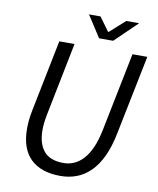

<svg xmlns="http://www.w3.org/2000/svg" viewBox="-90 -886 797 969"><g transform="rotate(10 308.0 -402.0)"><path d="M163 -656H241L166 -281Q157 -236 157 -202Q157 -131 189 -93Q221 -55 290 -55Q318 -55 343.5 -66Q369 -77 391 -101Q413 -125 429.5 -162.5Q446 -200 457 -254L538 -656H614L532 -251Q518 -180 494.5 -130Q471 -80 439 -48.5Q407 -17 368.5 -2.5Q330 12 286 12Q186 12 132.5 -40Q79 -92 79 -195Q79 -216 81.5 -239.5Q84 -263 89 -288ZM430 -706H358L287 -816H346L397 -746H400L478 -816H544Z"/></g></svg>

Font: mr_Source Sans Pro
Style: Italic
Weight: 400
Italic angle: -11°
Designer: Paul D. Hunt
Foundry: Adobe Systems Incorporated
Version: Version 1.036;July 10, 2024;FontCreator 11.5.0.2430 64-bit